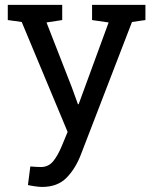

<svg xmlns="http://www.w3.org/2000/svg" viewBox="-20 -548 622 782"><path d="M150.9 213.4Q139.6 213.4 121.6 210.7Q103.5 208 93.8 205.6L103.5 129.9Q111.8 130.9 126.5 131.6Q141.1 132.3 146.5 132.3Q177.2 132.3 196.5 108.9Q215.8 85.4 232.4 44.9L255.4 -10.7L68.4 -458.5L11.7 -466.3V-528.3H233.4V-466.3L169.4 -456.5L272.5 -192.4L297.4 -123.5H300.3L422.4 -456.5L355 -466.3V-528.3H572.3V-466.3L517.6 -458.5L309.6 81.1Q287.6 138.7 251 176Q214.4 213.4 150.9 213.4Z"/></svg>

Font: Roboto Slab
Style: Regular
Weight: 400
Designer: Google
Version: Version 2.000; ttfautohint (v1.8.1.43-b0c9)